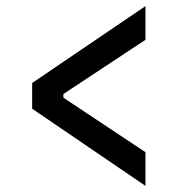

<svg xmlns="http://www.w3.org/2000/svg" viewBox="-20 -598 580 627"><path d="M85 -243V-327L455 -578V-468L187 -291V-279L455 -101V9Z"/></svg>

Font: IBM Plex Sans Condensed Medium
Style: Regular
Weight: 500
Width: 3
Designer: Mike Abbink, Paul van der Laan, Pieter van Rosmalen
Foundry: Bold Monday
Version: Version 1.3